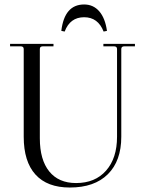

<svg xmlns="http://www.w3.org/2000/svg" viewBox="-20 -826 644 858"><path d="M356 -806Q397 -806 423.5 -775.5Q450 -745 458 -688L443 -685Q418 -749 356 -749Q293 -749 269 -685L254 -688Q268 -806 356 -806ZM292 12Q191 12 138.5 -46Q86 -104 86 -215V-607Q86 -619 72 -619H25V-630H219V-619H172Q158 -619 158 -607V-208Q158 -112 200 -60Q242 -8 320 -8Q405 -8 454 -63.5Q503 -119 503 -215V-607Q503 -619 489 -619H442V-630H583V-619H536Q522 -619 522 -607V-215Q522 -107 462 -47.5Q402 12 292 12Z"/></svg>

Font: Arapey Regular-Display
Style: Regular
Weight: 400
Designer: Eduardo Rodriguez Tunni
Foundry: Eduardo Rodriguez Tunni
Version: Version 4.000